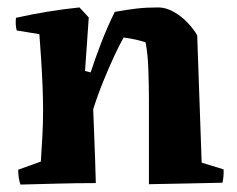

<svg xmlns="http://www.w3.org/2000/svg" viewBox="-20 -492 637 517"><path d="M35 5Q29 -13 29 -35L90 -57Q92 -87 94 -123.5Q96 -160 96 -195Q96 -225 94.5 -262.5Q93 -300 90.5 -336.5Q88 -373 86 -400L25 -410Q21 -425 23 -444Q107 -463 194 -472L219 -445L209 -301L224 -297Q238 -339 253 -378Q268 -417 289 -460Q322 -466 348 -469Q374 -472 406 -472Q427 -472 448 -460Q469 -448 485.5 -430.5Q502 -413 511 -397Q514 -311 517 -225.5Q520 -140 523 -54L582 -36Q583 -17 579 0Q540 1 486 2Q432 3 381 4V-226Q381 -260 379.5 -304Q378 -348 372 -378Q349 -386 313 -391Q303 -374 288.5 -343Q274 -312 258.5 -274Q243 -236 231 -198L236 -66L237 -32Q237 -24 237.5 -16Q238 -8 238 1Q186 1 131 2.5Q76 4 35 5Z"/></svg>

Font: Labrada
Style: Bold
Weight: 700
Designer: Mercedes Jáuregui
Foundry: Omnibus-Type Team
Version: Version 1.000; ttfautohint (v1.8.4.7-5d5b)